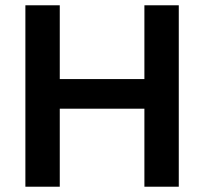

<svg xmlns="http://www.w3.org/2000/svg" viewBox="-20 -706 772 726"><path d="M76 0V-686H206V-407H526V-686H656V0H526V-295H206V0Z"/></svg>

Font: Archivo SemiBold SemiBold
Style: Regular
Weight: 600
Version: Version 2.001